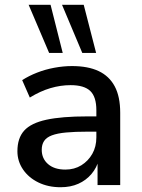

<svg xmlns="http://www.w3.org/2000/svg" viewBox="-20 -776 595 805"><path d="M234 9Q182 9 141 -11Q100 -31 76.5 -65.5Q53 -100 53 -142Q53 -197 81.5 -228.5Q110 -260 174.5 -274Q239 -288 346 -288H399V-224H348Q294 -224 257 -220.5Q220 -217 197.5 -208.5Q175 -200 165 -185Q155 -170 155 -148Q155 -111 181.5 -88Q208 -65 254 -65Q292 -65 321 -83Q350 -101 367 -131Q384 -161 384 -200V-314Q384 -370 358.5 -394.5Q333 -419 276 -419Q234 -419 191.5 -406.5Q149 -394 105 -367L73 -440Q101 -458 135.5 -471.5Q170 -485 208 -492Q246 -499 282 -499Q349 -499 393.5 -478Q438 -457 461 -414Q484 -371 484 -303V0H389V-108H395Q386 -73 363.5 -46.5Q341 -20 308.5 -5.5Q276 9 234 9ZM325 -554 240 -756H331L383 -554ZM186 -554 100 -756H192L243 -554Z"/></svg>

Font: Nunito Sans 11pt SemiBold
Style: Regular
Weight: 600
Version: Version 3.101;gftools[0.9.27]